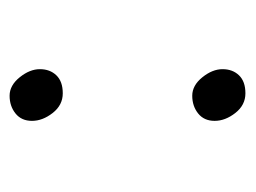

<svg xmlns="http://www.w3.org/2000/svg" viewBox="-84 -428 519 390"><g transform="rotate(-90 175.0 -232.5)"><path d="M176 -472Q197 -472 213.5 -451.5Q230 -431 230 -410.5Q230 -390 217.5 -377Q205 -364 181 -364Q157 -364 141 -384.5Q125 -405 125 -426.5Q125 -448 140 -460Q155 -472 176 -472ZM176 -101Q197 -101 213.5 -80.5Q230 -60 230 -39.5Q230 -19 217.5 -6Q205 7 181 7Q157 7 141 -13.5Q125 -34 125 -55.5Q125 -77 140 -89Q155 -101 176 -101Z"/></g></svg>

Font: Moon Stars Kai T HW
Style: Regular
Weight: 400
Designer: GuiWonder
Version: Version 1.101